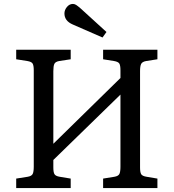

<svg xmlns="http://www.w3.org/2000/svg" viewBox="-20 -952 880 972"><path d="M499 -762.2 348.1 -828.1Q306.2 -846.2 306.2 -883.8Q306.2 -901.4 318.8 -916.7Q331.5 -932.1 349.1 -932.1Q357.4 -932.1 365.5 -927Q373.5 -921.9 388.2 -909.2L519 -790ZM62 0V-47.9L120.1 -57.1Q140.1 -60.5 145.5 -71.5Q150.9 -82.5 150.9 -107.9V-596.2Q150.9 -621.1 145 -630.4Q139.2 -639.6 118.2 -643.1L62 -651.9V-700.2H337.9V-651.9L279.8 -643.1Q260.3 -639.6 255.1 -628.4Q250 -617.2 250 -591.8V-224.1L589.8 -557.1V-596.2Q589.8 -621.1 584 -630.4Q578.1 -639.6 557.1 -643.1L502 -651.9V-700.2H776.9V-651.9L720.2 -643.1Q700.2 -639.6 694.6 -628.4Q689 -617.2 689 -591.8V-104Q689 -79.6 694.8 -70.1Q700.7 -60.5 722.2 -57.1L776.9 -47.9V0H502V-47.9L559.1 -57.1Q579.1 -60.5 584.5 -71.5Q589.8 -82.5 589.8 -107.9V-473.1L250 -142.1V-104Q250 -79.6 255.9 -70.1Q261.7 -60.5 282.2 -57.1L337.9 -47.9V0Z"/></svg>

Font: Literata Book
Style: Regular
Weight: 400
Designer: Latin by Veronika Burian and Jose Scaglione. Greek by Irene Vlachou. Cyrillic by Vera Evstafieva
Foundry: TypeTogether
Version: Version 2.003;PS 002.003;hotconv 1.0.88;makeotf.lib2.5.64775